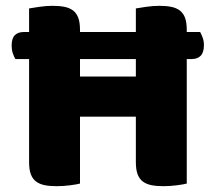

<svg xmlns="http://www.w3.org/2000/svg" viewBox="-20 -635 741 660"><path d="M622 -4Q611 -1 587.5 2Q564 5 541 5Q518 5 500.5 1.5Q483 -2 471 -11Q459 -20 453 -36Q447 -52 447 -78V-234H255V-4Q244 -1 220.5 2Q197 5 174 5Q151 5 133.5 1.5Q116 -2 104 -11Q92 -20 86 -36Q80 -52 80 -78V-432H33Q28 -440 24 -452Q20 -464 20 -478Q20 -503 31 -514Q42 -525 62 -525H80V-606Q91 -608 115 -611.5Q139 -615 161 -615Q184 -615 201.5 -611.5Q219 -608 231 -599Q243 -590 249 -574Q255 -558 255 -532V-525H447V-606Q458 -608 482 -611.5Q506 -615 528 -615Q551 -615 568.5 -611.5Q586 -608 598 -599Q610 -590 616 -574Q622 -558 622 -532V-525H668Q672 -518 676.5 -506Q681 -494 681 -480Q681 -455 670 -443.5Q659 -432 639 -432H622ZM447 -372V-432H255V-372Z"/></svg>

Font: Baloo
Style: Regular
Weight: 400
Designer: Sarang Kulkarni and Ek Type
Foundry: Ek Type
Version: Version 1.443;PS 1.000;hotconv 16.6.51;makeotf.lib2.5.65220;